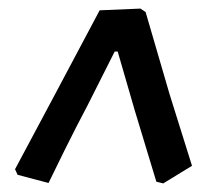

<svg xmlns="http://www.w3.org/2000/svg" viewBox="-20 -502 511 447"><path d="M375 -282 427 -116 360 -75 344 -79 294 -244 254 -382H247L184 -257Q158 -208 129.5 -150.5Q101 -93 93 -76L21 -95L15 -108L110 -286L212 -478L307 -482L319 -474Z"/></svg>

Font: Alegreya
Style: Bold Italic
Weight: 700
Italic angle: -7°
Designer: Juan Pablo del Peral
Foundry: Huerta Tipografica
Version: Version 2.007; ttfautohint (v1.6)